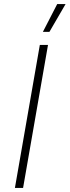

<svg xmlns="http://www.w3.org/2000/svg" viewBox="-20 -920 341 940"><path d="M53 0H93L215 -700H175ZM301 -900H260L190 -764H222Z"/></svg>

Font: Fixel Text 20240404 ExtraLight
Style: Italic
Weight: 200
Width: 4
Italic angle: -10°
Designer: AlfaBravo + MacPaw
Foundry: Kyrylo Tkachov, Marchela Mozhyna, Serhii Makarenko, Maria Weinstein, Zakhar Kryvoshyya
Version: Version 1.211;Glyphs 3.2 (3225)